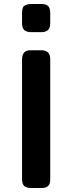

<svg xmlns="http://www.w3.org/2000/svg" viewBox="-20 -947 365 967"><path d="M91 -832V-879Q91 -896 94.5 -906.5Q98 -917 108 -921Q118 -925 121 -925.5Q124 -926 136 -927H188Q211 -927 222 -917Q233 -907 233 -880V-831Q233 -823 232 -817Q231 -811 228.5 -806.5Q226 -802 224 -798.5Q222 -795 218 -793Q214 -791 211.5 -789.5Q209 -788 205 -787Q201 -786 199 -786Q197 -786 193 -785H189H137Q116 -785 103.5 -794.5Q91 -804 91 -832ZM91 -46V-647Q91 -694 133 -694Q133 -694 187 -694Q233 -694 233 -649V-48Q233 -29 230 -22Q228 -17 224 -12.5Q220 -8 217 -6Q214 -4 209 -2.5Q204 -1 201.5 -1Q199 -1 194 -0.5Q189 0 188 0H137Q115 0 103 -9.5Q91 -19 91 -46Z"/></svg>

Font: CMU Sans Serif
Style: Bold
Weight: 700
Version: Version 0.7.0